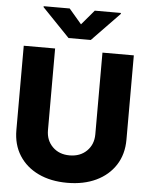

<svg xmlns="http://www.w3.org/2000/svg" viewBox="-63 -1008 832 1069"><g transform="rotate(5 353.5 -473.0)"><path d="M485.8 -727.5H661.1V-256.3Q661.1 -174.8 622.3 -114.5Q583.5 -54.2 514.2 -21.2Q444.8 11.7 353 11.7Q260.7 11.7 191.7 -21.2Q122.6 -54.2 84.2 -114.5Q45.9 -174.8 45.9 -256.3V-727.5H221.2V-271Q221.2 -214.4 257.8 -178Q294.4 -141.6 353 -141.6Q412.1 -141.6 449 -178Q485.8 -214.4 485.8 -271ZM282.7 -956.5 353 -874 422.9 -956.5H568.8V-951.2L415 -792H290.5L137.2 -951.2V-956.5Z"/></g></svg>

Font: Inter Display Extra Bold
Style: Regular
Weight: 800
Designer: Rasmus Andersson
Foundry: rsms
Version: Version 4.000;git-4fc901f